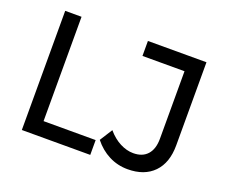

<svg xmlns="http://www.w3.org/2000/svg" viewBox="-115 -878 1246 1060"><g transform="rotate(20 507.5 -348.0)"><path d="M100 -700H196V-87H502V0H100ZM722 4Q663 4 612 -22Q561 -48 523 -96L570 -170Q603 -131 642.5 -110.5Q682 -90 721 -90Q775 -90 804 -122.5Q833 -155 833 -215V-612H586V-700H930V-212Q930 -109 875 -52.5Q820 4 722 4Z"/></g></svg>

Font: Gontserrat
Style: Regular
Weight: 400
Designer: Julieta Ulanovsky
Foundry: Julieta Ulanovsky
Version: Version 6.001